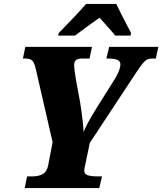

<svg xmlns="http://www.w3.org/2000/svg" viewBox="-20 -951 821 971"><path d="M117 -59H145Q177 -59 197.5 -71.5Q218 -84 224 -117L246 -232L161 -602Q154 -633 143.5 -644Q133 -655 108 -655H96L108 -714H445L433 -655H395Q373 -655 364 -647Q355 -639 355 -622Q355 -602 365 -542L385 -435Q401 -330 403 -283Q413 -315 471 -409L566 -560Q589 -602 589 -626Q589 -641 574 -648Q559 -655 525 -655H518L532 -714H781L768 -655H751Q735 -655 724.5 -650Q714 -645 702 -630.5Q690 -616 668 -583L434 -228L411 -117Q409 -108 407.5 -101Q406 -94 406 -89Q406 -71 423 -65Q440 -59 473 -59H496L482 0H105ZM277 -784 311 -819Q323 -831 358 -868Q393 -905 415 -931H568Q597 -870 643 -784L640 -771H563Q553 -784 509 -833L484 -861Q461 -846 431 -824Q401 -802 389 -793L359 -771H274Z"/></svg>

Font: Noto Serif NarrowBlack
Style: Italic
Weight: 900
Width: 4
Italic angle: -12°
Designer: Monotype Design Team
Foundry: Monotype Imaging Inc.
Version: Version 1.001